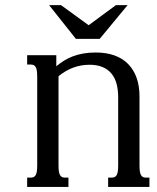

<svg xmlns="http://www.w3.org/2000/svg" viewBox="-20 -736 619 756"><path d="M210.4 -85Q210.4 -69.8 211.9 -60.5Q213.4 -51.3 216.8 -45.9Q220.2 -40.5 224.9 -38.6Q229.5 -36.6 236.3 -36.6H249.5V0H86.9V-36.6H100.6Q106.9 -36.6 111.8 -38.6Q116.7 -40.5 120.1 -45.9Q123.5 -51.3 125 -60.5Q126.5 -69.8 126.5 -85V-433.6Q126.5 -448.7 125 -458Q123.5 -467.3 120.1 -472.7Q116.7 -478 111.8 -480Q106.9 -481.9 100.6 -481.9H86.9V-518.6H201.7V-475.1Q216.3 -487.3 232.4 -497.3Q248.5 -507.3 267.3 -514.4Q286.1 -521.5 308.3 -525.4Q330.6 -529.3 356.9 -529.3Q398.9 -529.3 431.2 -517.6Q463.4 -505.9 485.1 -483.4Q506.8 -460.9 518.1 -429Q529.3 -397 529.3 -356V-85Q529.3 -69.8 530.8 -60.5Q532.2 -51.3 535.6 -45.9Q539.1 -40.5 543.7 -38.6Q548.3 -36.6 555.2 -36.6H568.4V0H405.8V-36.6H419.4Q425.8 -36.6 430.7 -38.6Q435.5 -40.5 439 -45.9Q442.4 -51.3 443.8 -60.5Q445.3 -69.8 445.3 -85V-353Q445.3 -382.3 439 -406Q432.6 -429.7 418.9 -446.3Q405.3 -462.9 383.8 -471.9Q362.3 -481 332.5 -481Q265.6 -481 210.4 -436ZM329.1 -636.7 436.5 -715.8H482.4L372.6 -583H278.8L173.3 -715.8H220.2Z"/></svg>

Font: Arian AMU Serif
Style: Regular
Weight: 400
Designer: Ruben Hakobyan (Tarumian)
Foundry: Ruben Hakobyan (Tarumian)
Version: Version 1.002